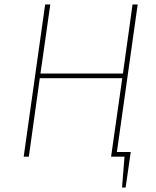

<svg xmlns="http://www.w3.org/2000/svg" viewBox="-20 -701 700 859"><path d="M596 -681 503 -21H565L542 138H526L537 0H477L527 -351H158L109 0H86L182 -681H205L161 -372H530L573 -681Z"/></svg>

Font: Fira Sans Thin
Style: Italic
Weight: 250
Italic angle: -8°
Designer: Carrois Corporate & Edenspiekermann AG
Foundry: Carrois Corporate GbR & Edenspiekermann AG
Version: Version 4.203